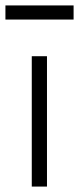

<svg xmlns="http://www.w3.org/2000/svg" viewBox="-32 -687 291 707"><path d="M85 0V-480H141V0ZM-12 -615V-667H239V-615Z"/></svg>

Font: Geologica Thin
Style: Regular
Weight: 100
Version: Version 1.010;gftools[0.9.28]